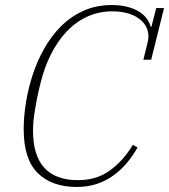

<svg xmlns="http://www.w3.org/2000/svg" viewBox="-20 -730 671 762"><path d="M284 12Q186 12 130 -43Q74 -98 74 -217Q74 -267 83 -323Q92 -379 110 -434Q128 -489 156.5 -539Q185 -589 223.5 -627Q262 -665 312 -687.5Q362 -710 424 -710Q483 -710 524.5 -688Q566 -666 578 -624H581L600 -698H631L580 -493H549L566 -562Q569 -575 569 -585Q569 -609 558 -627.5Q547 -646 527.5 -659Q508 -672 482 -678.5Q456 -685 426 -685Q373 -685 327.5 -664.5Q282 -644 246 -606.5Q210 -569 183 -516Q156 -463 140 -397Q130 -357 124.5 -327.5Q119 -298 116 -276.5Q113 -255 112 -239.5Q111 -224 111 -212Q111 -15 290 -15Q364 -15 417 -54Q470 -93 507 -155L526 -145Q508 -113 485 -85Q462 -57 432 -35Q402 -13 365.5 -0.5Q329 12 284 12Z"/></svg>

Font: IBM Plex Serif ExtraLight
Style: Italic
Weight: 200
Italic angle: -14°
Designer: Mike Abbink, Paul van der Laan, Pieter van Rosmalen
Foundry: Bold Monday
Version: Version 2.5